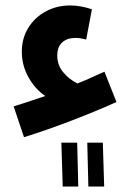

<svg xmlns="http://www.w3.org/2000/svg" viewBox="-20 -449 488 704"><path d="M407 -75Q332 -41 239 -5.5Q146 30 68 54L30 -59Q79 -74 146 -97Q109 -122 84.5 -165.5Q60 -209 60 -260Q60 -308 83.5 -346.5Q107 -385 147.5 -407Q188 -429 237 -429Q275 -429 317 -415L296 -304Q274 -310 257 -310Q226 -310 208 -293.5Q190 -277 190 -245Q190 -211 211 -185Q232 -159 264 -143Q298 -156 340 -176L363 -186ZM205 74H263L267 235H210ZM300 74H357L362 235H304Z"/></svg>

Font: Noto Sans Arabic Cond
Style: Bold
Weight: 700
Width: 3
Designer: Nadine Chahine
Foundry: Monotype Imaging Inc.
Version: Version 1.001